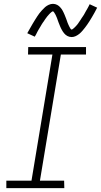

<svg xmlns="http://www.w3.org/2000/svg" viewBox="-20 -980 526 1000"><path d="M13 0H315L314 -39H188L297 -696H428V-735H127L126 -696H253L144 -39H13ZM353 -787Q364 -787 374.5 -792Q385 -797 393.5 -804Q402 -811 410 -820.5Q418 -830 423 -836.5Q428 -843 434 -851.5Q440 -860 446 -869.5Q452 -879 458.5 -890Q465 -901 472 -913.5Q479 -926 486 -940L447 -958Q444 -952 441 -946Q438 -940 434.5 -934Q431 -928 428 -923Q425 -918 422.5 -913Q420 -908 417 -903Q414 -898 411 -894Q408 -890 405.5 -886Q403 -882 400.5 -878Q398 -874 395.5 -870.5Q393 -867 391 -864Q389 -861 387 -858Q385 -855 382.5 -852Q380 -849 375.5 -844Q371 -839 367.5 -836Q364 -833 360 -829.5Q356 -826 352 -826Q350 -826 346 -832.5Q342 -839 340.5 -842.5Q339 -846 336.5 -851Q334 -856 332 -861.5Q330 -867 328 -873Q326 -879 324 -884Q322 -889 320 -894Q318 -899 316 -904Q314 -909 311.5 -914Q309 -919 306.5 -924Q304 -929 301 -933Q298 -937 294.5 -941Q291 -945 287 -948.5Q283 -952 278 -954.5Q273 -957 267.5 -958.5Q262 -960 256 -960Q245 -960 234 -955Q223 -950 215 -943Q207 -936 198.5 -926.5Q190 -917 185 -910.5Q180 -904 174.5 -895.5Q169 -887 163 -877.5Q157 -868 150.5 -857Q144 -846 137 -833.5Q130 -821 122 -807L161 -789Q165 -795 168 -801Q171 -807 174 -813Q177 -819 180 -824Q183 -829 186 -834Q189 -839 192 -844Q195 -849 197.5 -853.5Q200 -858 203 -862Q206 -866 208.5 -869.5Q211 -873 213 -876.5Q215 -880 217.5 -883Q220 -886 222 -889Q224 -892 226.5 -895Q229 -898 233.5 -903Q238 -908 241 -911Q244 -914 248.5 -917.5Q253 -921 256 -921Q258 -921 262.5 -914.5Q267 -908 268.5 -904.5Q270 -901 272.5 -896Q275 -891 277 -885.5Q279 -880 281 -874Q283 -868 285 -863Q287 -858 289 -853Q291 -848 293 -843Q295 -838 297.5 -833Q300 -828 302.5 -823.5Q305 -819 308 -814.5Q311 -810 314.5 -806Q318 -802 322 -798.5Q326 -795 331 -792.5Q336 -790 341.5 -788.5Q347 -787 353 -787Z"/></svg>

Font: Iosevka Sparkle XLtObl
Style: Regular
Weight: 200
Italic angle: -9°
Designer: Belleve Invis
Foundry: Belleve Invis
Version: Version 4.5.0; ttfautohint (v1.8.3)